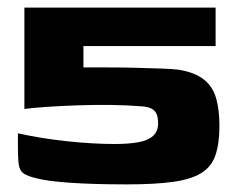

<svg xmlns="http://www.w3.org/2000/svg" viewBox="-20 -480 622 504"><path d="M556 -150Q556 -103 545.5 -72.5Q535 -42 508 -25.5Q481 -9 433.5 -2.5Q386 4 313 4Q222 4 161 -0.5Q100 -5 76 -12Q54 -17 43 -24Q32 -31 29.5 -46.5Q27 -62 27 -94V-130Q91 -116 158 -109Q225 -102 281 -102Q317 -102 342.5 -106.5Q368 -111 381.5 -123Q395 -135 395 -156Q395 -173 390.5 -182Q386 -191 376.5 -195.5Q367 -200 350 -201Q314 -204 270.5 -204.5Q227 -205 183.5 -203.5Q140 -202 103.5 -199.5Q67 -197 44 -194V-460H546V-359H199V-303Q228 -303 265 -303Q302 -303 338.5 -302Q375 -301 404.5 -300Q434 -299 449 -297Q492 -290 515.5 -271Q539 -252 547.5 -221.5Q556 -191 556 -150Z"/></svg>

Font: Genos ExtraBold
Style: Regular
Weight: 800
Designer: Robert E. Leuschke
Foundry: Robert E. Leuschke
Version: Version 1.010